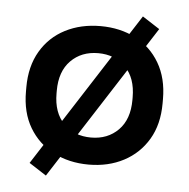

<svg xmlns="http://www.w3.org/2000/svg" viewBox="-48 -605 709 721"><g transform="rotate(5 306.5 -244.5)"><path d="M307 14Q233 14 174.5 -16.5Q116 -47 82.5 -103.5Q49 -160 49 -239V-255Q49 -334 82.5 -391Q116 -448 174.5 -478Q233 -508 307 -508Q381 -508 439 -478Q497 -448 530.5 -391Q564 -334 564 -255V-239Q564 -160 530.5 -103.5Q497 -47 439 -16.5Q381 14 307 14ZM307 -88Q370 -88 410 -128.5Q450 -169 450 -242V-252Q450 -325 410 -365.5Q370 -406 307 -406Q244 -406 204 -365.5Q164 -325 164 -252V-242Q164 -169 204 -128.5Q244 -88 307 -88ZM151 69 86 27 462 -558 527 -516Z"/></g></svg>

Font: Space Grotesk Light SemiBold
Style: Regular
Weight: 600
Version: Version 2.000